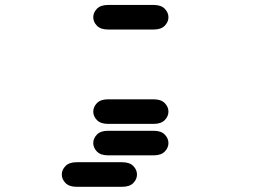

<svg xmlns="http://www.w3.org/2000/svg" viewBox="-20 -631 1040 763"><path d="M284.2 111.3Q254.9 111.3 240.2 96.2Q225.6 81.1 225.6 62.5Q225.6 43.9 240.2 28.8Q254.9 13.7 284.2 13.7H465.8Q495.1 13.7 509.8 28.8Q524.4 43.9 524.4 62.5Q524.4 81.1 509.8 96.2Q495.1 111.3 465.8 111.3ZM409.2 -13.7Q379.9 -13.7 365.2 -28.8Q350.6 -43.9 350.6 -62.5Q350.6 -81.1 365.2 -96.2Q379.9 -111.3 409.2 -111.3H590.8Q620.1 -111.3 634.8 -96.2Q649.4 -81.1 649.4 -62.5Q649.4 -43.9 634.8 -28.8Q620.1 -13.7 590.8 -13.7ZM409.2 -138.7Q379.9 -138.7 365.2 -153.8Q350.6 -168.9 350.6 -187.5Q350.6 -206.1 365.2 -221.2Q379.9 -236.3 409.2 -236.3H590.8Q620.1 -236.3 634.8 -221.2Q649.4 -206.1 649.4 -187.5Q649.4 -168.9 634.8 -153.8Q620.1 -138.7 590.8 -138.7ZM409.2 -513.7Q379.9 -513.7 365.2 -528.8Q350.6 -543.9 350.6 -562.5Q350.6 -581.1 365.2 -596.2Q379.9 -611.3 409.2 -611.3H590.8Q620.1 -611.3 634.8 -596.2Q649.4 -581.1 649.4 -562.5Q649.4 -543.9 634.8 -528.8Q620.1 -513.7 590.8 -513.7Z"/></svg>

Font: Sixtyfour Normal
Style: Regular
Weight: 400
Monospace: yes
Designer: Jens Kutilek
Foundry: Jens Kutilek
Version: Version 2.000